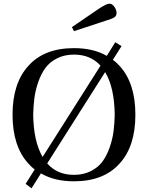

<svg xmlns="http://www.w3.org/2000/svg" viewBox="-20 -968 802 1041"><path d="M236 -82Q290 -20 381 -20Q432 -20 472 -40Q512 -60 535.5 -92Q559 -124 574.5 -168.5Q590 -213 595.5 -255.5Q601 -298 602 -346Q600 -495 550 -577ZM160 -346Q162 -201 211 -117L525 -612Q471 -672 381 -672Q330 -672 290 -652Q250 -632 226.5 -600Q203 -568 187.5 -523.5Q172 -479 166.5 -436.5Q161 -394 160 -346ZM133 -610Q219 -707 381 -707Q487 -707 559 -665L605 -739L639 -718L592 -644Q609 -632 629 -610Q714 -517 714 -346Q714 -175 629 -82Q543 15 381 15Q275 15 202 -28L151 53L119 29L168 -49Q153 -60 133 -82Q48 -176 48 -346Q48 -516 133 -610ZM370 -821 515 -920Q557 -948 573 -948Q574 -948 576.5 -947.5Q579 -947 580 -947Q591 -945 601.5 -929Q612 -913 612 -898Q612 -882 600 -874Q588 -866 551 -855L381 -799Z"/></svg>

Font: Heuristica
Style: Regular
Weight: 400
Version: Version 1.0.1 ; ttfautohint (v1.4.1)